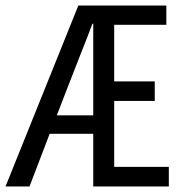

<svg xmlns="http://www.w3.org/2000/svg" viewBox="-21 -676 641 696"><path d="M231 -377 185 -258H317V-590H314Q300 -552 271.5 -480.5Q243 -409 231 -377ZM-1 0 263 -656H582V-586H393V-381H540V-310H393V-71H591V0H317V-191H159L86 0Z"/></svg>

Font: TypoPRO Source Code Pro
Style: Regular
Weight: 400
Monospace: yes
Designer: Paul D. Hunt, Teo Tuominen
Foundry: Adobe Systems Incorporated
Version: Version 2.010;PS 1.0;hotconv 1.0.84;makeotf.lib2.5.63406